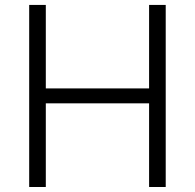

<svg xmlns="http://www.w3.org/2000/svg" viewBox="-20 -747 779 767"><path d="M96.6 0H163V-334.2H575.6V0H642V-727.3H575.6V-393.8H163V-727.3H96.6Z"/></svg>

Font: Karasuma Gothic
Style: Light
Weight: 300
Designer: Rasmus Andersson / Ryoko Nishizuka
Foundry: rsms
Version: Version 1.00